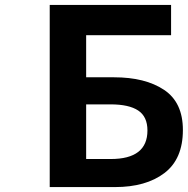

<svg xmlns="http://www.w3.org/2000/svg" viewBox="-20 -760 763 780"><path d="M182 0V-740H675V-617H330V-446H443Q570 -446 646.5 -395Q723 -344 723 -232Q723 -114 648 -57Q573 0 447 0ZM330 -114H430Q579 -114 579 -230Q579 -286 541.5 -311Q504 -336 429 -336H330Z"/></svg>

Font: NotoSansHansBold
Style: Bold
Weight: 700
Designer: Ryoko NISHIZUKA  (kana & ideographs); Paul D. Hunt (Latin, Greek & Cyrillic); Wenlong ZHANG  (bopomofo); Sandoll Communi
Foundry: Adobe Systems Incorporated
Version: Version 1.00;December 8, 2021;FontCreator 13.0.0.2675 64-bit